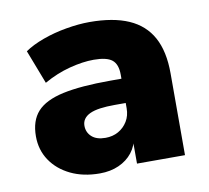

<svg xmlns="http://www.w3.org/2000/svg" viewBox="-63 -573 713 654"><g transform="rotate(-10 293.0 -246.0)"><path d="M232 11Q175 11 131.5 -10Q88 -31 63.5 -67.5Q39 -104 39 -151Q39 -205 67 -236Q95 -267 157 -280.5Q219 -294 322 -294H377V-210H322Q293 -210 271.5 -207Q250 -204 236 -197.5Q222 -191 215 -181Q208 -171 208 -158Q208 -135 224.5 -120Q241 -105 272 -105Q297 -105 316.5 -116Q336 -127 348 -146.5Q360 -166 360 -192V-308Q360 -344 341.5 -359Q323 -374 278 -374Q240 -374 194 -362Q148 -350 104 -325L59 -442Q85 -460 123.5 -474Q162 -488 205.5 -495.5Q249 -503 286 -503Q368 -503 421.5 -479.5Q475 -456 501.5 -407.5Q528 -359 528 -283V0H362V-93H368Q363 -61 345 -38Q327 -15 298 -2Q269 11 232 11Z"/></g></svg>

Font: Nunito Sans 12pt Black
Style: Regular
Weight: 900
Designer: Vernon Adams
Foundry: Vernon Adams
Version: Version 3.101;gftools[0.9.27]